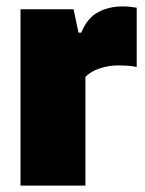

<svg xmlns="http://www.w3.org/2000/svg" viewBox="-20 -579 452 599"><path d="M44 0V-550H209.5L225 -477H233.5Q251.5 -522 285.2 -540.5Q319 -559 363 -559Q374.5 -559 386 -557.8Q397.5 -556.5 406.5 -555V-370Q393 -373 377.8 -374Q362.5 -375 350 -375Q318.5 -375 290 -365.2Q261.5 -355.5 246.5 -339V0Z"/></svg>

Font: Encode Sans SmCnd Black
Style: Regular
Weight: 900
Width: 4
Designer: Multiple Designers
Foundry: Impallari Type
Version: Version 3.002; ttfautohint (v1.8.3) -l 8 -r 50 -G 200 -x 14 